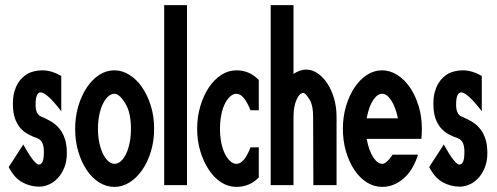

<svg xmlns="http://www.w3.org/2000/svg" viewBox="-20 -731 1956 756"><path d="M14.2 -73.2 71.8 -162.1Q94.7 -120.1 109.9 -101.6Q125 -83 132.8 -83Q142.6 -83 147.7 -94.5Q152.8 -106 152.8 -133.8Q152.8 -176.8 127.9 -186H128.9Q107.9 -192.9 89.8 -202.9Q71.8 -212.9 58.8 -228.5Q45.9 -244.1 38.3 -266.6Q30.8 -289.1 30.8 -321.8Q30.8 -349.6 36.4 -369.4Q42 -389.2 50.5 -403.1Q59.1 -417 69.6 -426.5Q80.1 -436 90.8 -441.9Q100.6 -446.8 115.2 -450.4Q129.9 -454.1 147 -454.1Q182.1 -454.1 221.2 -432.1V-293Q164.1 -367.2 140.1 -367.2Q120.1 -367.2 120.1 -318.8Q120.1 -280.8 142.1 -272Q163.1 -263.2 181.2 -252.7Q199.2 -242.2 213.1 -225.6Q227.1 -209 235.1 -185.5Q243.2 -162.1 243.2 -127.9Q243.2 -94.7 232.7 -69.8Q222.2 -44.9 206.5 -28.6Q190.9 -12.2 171.9 -4.2Q152.8 3.9 134.8 3.9Q98.6 3.9 67.4 -13.4Q36.1 -30.8 14.2 -73.2Z M275.9 -224.1Q275.9 -271 288.3 -313Q300.8 -355 321.8 -386.5Q342.8 -418 370.6 -436Q398.4 -454.1 430.7 -454.1Q461.4 -454.1 490 -436Q518.6 -418 540 -386.5Q561.5 -355 574.2 -313.5Q586.9 -272 586.9 -224.1Q586.9 -176.3 574.2 -134.5Q561.5 -92.8 540 -61.8Q518.6 -30.8 490.2 -12.9Q461.9 4.9 430.7 4.9Q398.4 4.9 370.1 -12.9Q341.8 -30.8 320.8 -62.5Q299.8 -94.2 287.8 -135.5Q275.9 -176.8 275.9 -224.1ZM365.7 -224.1Q365.7 -195.3 370.8 -170.2Q376 -145 384.8 -126.5Q393.6 -107.9 405.8 -96.9Q418 -85.9 430.7 -85.9Q443.8 -85.9 455.8 -96.4Q467.8 -106.9 476.8 -126Q485.8 -145 490.7 -169.9Q495.6 -194.8 495.6 -224.1Q495.6 -286.6 474.6 -321.8Q450.7 -361.8 430.7 -361.8Q417.5 -361.8 405.5 -350.8Q393.6 -339.8 384.8 -321.5Q376 -303.2 370.8 -277.6Q365.7 -252 365.7 -224.1Z M626.5 -2V-710.9H716.3V-2Z M756.3 -224.1Q756.3 -271 768.8 -313Q781.2 -355 802.2 -386.5Q823.2 -418 851.1 -436Q878.9 -454.1 911.1 -454.1Q962.9 -454.1 999 -416V-296.9H966.3Q940.4 -361.8 911.1 -361.8Q897.9 -361.8 886 -350.8Q874 -339.8 865 -321.5Q856 -303.2 851.1 -277.6Q846.2 -252 846.2 -224.1Q846.2 -195.3 851.1 -170.2Q856 -145 865 -126.5Q874 -107.9 886 -96.9Q897.9 -85.9 911.1 -85.9Q941.9 -85.9 966.3 -150.9H999V-32.2Q962.9 4.9 911.1 4.9Q878.9 4.9 851.1 -12.9Q823.2 -30.8 802.2 -62.5Q781.2 -94.2 768.8 -135.5Q756.3 -176.8 756.3 -224.1Z M1045.9 -2V-710.9H1135.7V-439.9Q1147 -447.8 1159.9 -452.4Q1172.9 -457 1185.1 -457Q1210 -457 1231.4 -441.9Q1252.9 -426.8 1269.5 -401.4Q1286.1 -376 1295.7 -342Q1305.2 -308.1 1305.2 -271V-2H1213.9L1212.9 -271Q1212.9 -314.9 1200.2 -336.9Q1183.1 -364.7 1174.8 -365.2Q1159.7 -365.2 1147.7 -338.6Q1135.7 -312 1135.7 -271V-2Z M1330.1 -224.1Q1330.1 -271 1342.5 -313Q1355 -355 1376 -386.5Q1397 -418 1424.8 -436Q1452.6 -454.1 1484.9 -454.1Q1515.6 -454.1 1544.2 -436Q1572.8 -418 1594.2 -386.5Q1615.7 -355 1628.4 -313.5Q1641.1 -272 1641.1 -224.1Q1641.1 -215.3 1640.6 -205.6Q1640.1 -195.8 1639.2 -184.1H1423.8Q1432.6 -137.2 1449.7 -111.6Q1466.8 -85.9 1484.9 -85.9Q1502 -85.9 1525.9 -122.1H1626Q1606 -59.1 1567.9 -27.1Q1529.8 4.9 1484.9 4.9Q1452.6 4.9 1424.3 -12.9Q1396 -30.8 1375 -62.5Q1354 -94.2 1342 -135.5Q1330.1 -176.8 1330.1 -224.1ZM1423.8 -265.1H1546.9Q1537.1 -311 1520 -336.4Q1502.9 -361.8 1484.9 -361.8Q1465.8 -361.8 1449 -336.4Q1432.1 -311 1423.8 -265.1Z M1669.9 -73.2 1727.5 -162.1Q1750.5 -120.1 1765.6 -101.6Q1780.8 -83 1788.6 -83Q1798.3 -83 1803.5 -94.5Q1808.6 -106 1808.6 -133.8Q1808.6 -176.8 1783.7 -186H1784.7Q1763.7 -192.9 1745.6 -202.9Q1727.5 -212.9 1714.6 -228.5Q1701.7 -244.1 1694.1 -266.6Q1686.5 -289.1 1686.5 -321.8Q1686.5 -349.6 1692.1 -369.4Q1697.8 -389.2 1706.3 -403.1Q1714.8 -417 1725.3 -426.5Q1735.8 -436 1746.6 -441.9Q1756.3 -446.8 1771 -450.4Q1785.6 -454.1 1802.7 -454.1Q1837.9 -454.1 1877 -432.1V-293Q1819.8 -367.2 1795.9 -367.2Q1775.9 -367.2 1775.9 -318.8Q1775.9 -280.8 1797.9 -272Q1818.8 -263.2 1836.9 -252.7Q1855 -242.2 1868.9 -225.6Q1882.8 -209 1890.9 -185.5Q1898.9 -162.1 1898.9 -127.9Q1898.9 -94.7 1888.4 -69.8Q1877.9 -44.9 1862.3 -28.6Q1846.7 -12.2 1827.6 -4.2Q1808.6 3.9 1790.5 3.9Q1754.4 3.9 1723.1 -13.4Q1691.9 -30.8 1669.9 -73.2Z"/></svg>

Font: Fundamental  Brigade Condensed
Style: Regular
Weight: 400
Width: 3
Designer: Peter Wiegel, original typeface by Carl Albert Fahrenwaldt 1901
Foundry: Peter Wiegel
Version: Version 0.000 2012 initial release